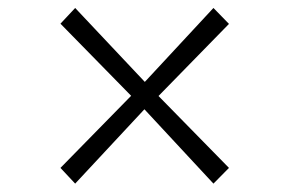

<svg xmlns="http://www.w3.org/2000/svg" viewBox="-20 -532 709 470"><path d="M301 -297.5 128 -474 164 -512.5 334.5 -331.5 502.5 -512.5 540.5 -473.5 368 -297 540.5 -121 502.5 -82.5 333.5 -264.5 164 -82.5 128 -121Z"/></svg>

Font: Merriweather 96pt Light
Style: Regular
Weight: 300
Version: Version 2.100